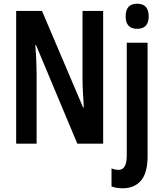

<svg xmlns="http://www.w3.org/2000/svg" viewBox="-20 -773 874 1033"><path d="M535 0H396L174 -530H170Q174 -481 175.5 -441.5Q177 -402 177 -371V0H67V-714H206L427 -195H431Q428 -243 426 -281.5Q424 -320 424 -350V-714H535ZM656 -685Q656 -753 718 -753Q780 -753 780 -685Q780 -618 718 -618Q656 -618 656 -685ZM642 240Q606 240 580 230V133Q600 141 618 141Q662 141 662 64V-543H774V68Q774 156 739.5 197.5Q705 239 642 240Z"/></svg>

Font: Noto Sans ExtraCondensed SemiBold
Style: Regular
Weight: 600
Width: 2
Designer: Monotype Design Team
Foundry: Monotype Imaging Inc.
Version: Version 2.013; ttfautohint (v1.8.4.7-5d5b)